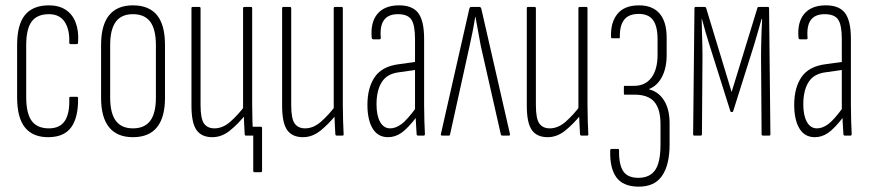

<svg xmlns="http://www.w3.org/2000/svg" viewBox="-20 -507 3257 718"><path d="M163 6Q104 7 74 -29.5Q44 -66 44 -143V-339Q44 -415 73.5 -451Q103 -487 163 -487Q200 -487 225.5 -470.5Q251 -454 263 -422.5Q275 -391 272 -349Q272 -342 267 -342H243Q241 -342 240 -343.5Q239 -345 239 -347Q241 -396 222 -425Q203 -454 163 -454Q119 -454 98.5 -426.5Q78 -399 78 -338V-144Q78 -83 98.5 -55Q119 -27 163 -27Q204 -27 222.5 -55Q241 -83 239 -139Q239 -145 243 -145H267Q272 -145 272 -140Q273 -69 247 -32Q221 5 163 6Z M477 6Q418 6 388 -31Q358 -68 358 -141V-339Q358 -413 388 -450Q418 -487 477 -487Q537 -487 567 -450.5Q597 -414 597 -339V-141Q597 -68 567 -31Q537 6 477 6ZM477 -27Q521 -27 542 -55.5Q563 -84 563 -142V-338Q563 -397 542 -425.5Q521 -454 477 -454Q434 -454 413 -425.5Q392 -397 392 -338V-142Q392 -84 413 -55.5Q434 -27 477 -27Z M931 137Q927 137 927 131V0H897L919 -33H955Q960 -33 960 -28V131Q960 137 955 137ZM774 6Q734 6 715 -20.5Q696 -47 696 -112V-476Q696 -481 700 -481H725Q730 -481 730 -476V-114Q730 -63 743 -45Q756 -27 782 -27Q813 -27 841.5 -52Q870 -77 897 -113L899 -79Q870 -43 839.5 -18.5Q809 6 774 6ZM900 0Q896 0 895 -5Q894 -28 892.5 -54.5Q891 -81 891 -95L889 -99V-476Q889 -481 894 -481H919Q923 -481 923 -476V-114Q923 -82 924 -55Q925 -28 926 -6Q927 0 922 0Z M1113 6Q1073 6 1054 -20.5Q1035 -47 1035 -112V-476Q1035 -481 1039 -481H1064Q1069 -481 1069 -476V-114Q1069 -63 1082 -45Q1095 -27 1121 -27Q1152 -27 1180.5 -52Q1209 -77 1236 -113L1238 -79Q1209 -43 1178.5 -18.5Q1148 6 1113 6ZM1239 0Q1235 0 1234 -5Q1233 -28 1231.5 -54.5Q1230 -81 1230 -95L1228 -99V-476Q1228 -481 1233 -481H1258Q1262 -481 1262 -476V-114Q1262 -82 1263 -55Q1264 -28 1265 -6Q1266 0 1261 0Z M1543 0Q1539 0 1538 -5Q1536 -30 1535 -55.5Q1534 -81 1534 -95L1532 -98V-361Q1532 -413 1518.5 -433.5Q1505 -454 1468 -454Q1432 -454 1416 -432Q1400 -410 1404 -365Q1404 -360 1399 -360H1376Q1371 -360 1370 -366Q1365 -423 1391 -454.5Q1417 -486 1469 -487Q1521 -488 1543.5 -459Q1566 -430 1566 -362V-114Q1566 -82 1567 -54.5Q1568 -27 1569 -6Q1569 0 1565 0ZM1431 6Q1393 6 1373.5 -26.5Q1354 -59 1354 -115Q1354 -179 1381.5 -219Q1409 -259 1472 -267L1537 -276V-246L1474 -237Q1428 -232 1408 -200.5Q1388 -169 1388 -117Q1388 -75 1401.5 -51Q1415 -27 1439 -27Q1460 -27 1481.5 -43Q1503 -59 1538 -107L1539 -71Q1505 -27 1481.5 -10.5Q1458 6 1431 6Z M1633 0Q1627 0 1629 -7L1735 -474Q1737 -481 1742 -481H1773Q1778 -481 1780 -474L1887 -6Q1888 0 1883 0H1859Q1854 0 1853 -4L1778 -335Q1773 -361 1768 -389.5Q1763 -418 1758 -444H1757Q1753 -417 1747.5 -389.5Q1742 -362 1736 -335L1663 -4Q1662 0 1659 0Z M2028 6Q1988 6 1969 -20.5Q1950 -47 1950 -112V-476Q1950 -481 1954 -481H1979Q1984 -481 1984 -476V-114Q1984 -63 1997 -45Q2010 -27 2036 -27Q2067 -27 2095.5 -52Q2124 -77 2151 -113L2153 -79Q2124 -43 2093.5 -18.5Q2063 6 2028 6ZM2154 0Q2150 0 2149 -5Q2148 -28 2146.5 -54.5Q2145 -81 2145 -95L2143 -99V-476Q2143 -481 2148 -481H2173Q2177 -481 2177 -476V-114Q2177 -82 2178 -55Q2179 -28 2180 -6Q2181 0 2176 0Z M2366 191Q2309 190 2284.5 155.5Q2260 121 2262 56Q2262 50 2266 50H2292Q2295 50 2295 55Q2294 108 2310.5 133Q2327 158 2367 158Q2410 158 2430 129Q2450 100 2450 34V-43Q2450 -99 2427 -126Q2404 -153 2353 -153H2316Q2314 -153 2313.5 -154.5Q2313 -156 2313 -158V-181Q2313 -184 2313.5 -185Q2314 -186 2316 -186H2351Q2393 -186 2416 -216.5Q2439 -247 2439 -302V-360Q2439 -409 2422 -432Q2405 -455 2369 -455Q2331 -455 2314 -433Q2297 -411 2298 -368Q2298 -366 2297.5 -365Q2297 -364 2295 -364H2269Q2265 -364 2265 -369Q2263 -423 2289 -455Q2315 -487 2370 -487Q2420 -487 2446.5 -456.5Q2473 -426 2473 -366V-301Q2473 -253 2455.5 -219.5Q2438 -186 2407 -174V-173Q2443 -164 2463.5 -131Q2484 -98 2484 -46V33Q2484 110 2455.5 151Q2427 192 2366 191Z M2576 0Q2572 0 2572 -5L2577 -476Q2577 -481 2581 -481H2615Q2620 -481 2621 -476L2716 -163L2812 -476Q2813 -481 2817 -481H2852Q2856 -481 2856 -476L2861 -5Q2861 0 2857 0H2833Q2828 0 2828 -5L2826 -299Q2826 -313 2826.5 -338.5Q2827 -364 2828 -391Q2829 -418 2830 -436H2828Q2820 -409 2813 -383.5Q2806 -358 2799 -336L2722 -92Q2721 -89 2720 -88.5Q2719 -88 2716 -88Q2715 -88 2713.5 -88.5Q2712 -89 2711 -92L2634 -336Q2627 -358 2619.5 -383.5Q2612 -409 2605 -436H2604Q2604 -418 2605 -391Q2606 -364 2606.5 -338.5Q2607 -313 2607 -299L2605 -5Q2605 0 2600 0Z M3139 0Q3135 0 3134 -5Q3132 -30 3131 -55.5Q3130 -81 3130 -95L3128 -98V-361Q3128 -413 3114.5 -433.5Q3101 -454 3064 -454Q3028 -454 3012 -432Q2996 -410 3000 -365Q3000 -360 2995 -360H2972Q2967 -360 2966 -366Q2961 -423 2987 -454.5Q3013 -486 3065 -487Q3117 -488 3139.5 -459Q3162 -430 3162 -362V-114Q3162 -82 3163 -54.5Q3164 -27 3165 -6Q3165 0 3161 0ZM3027 6Q2989 6 2969.5 -26.5Q2950 -59 2950 -115Q2950 -179 2977.5 -219Q3005 -259 3068 -267L3133 -276V-246L3070 -237Q3024 -232 3004 -200.5Q2984 -169 2984 -117Q2984 -75 2997.5 -51Q3011 -27 3035 -27Q3056 -27 3077.5 -43Q3099 -59 3134 -107L3135 -71Q3101 -27 3077.5 -10.5Q3054 6 3027 6Z"/></svg>

Font: Sofia Sans Extra Condensed ExtraLight
Style: Regular
Weight: 250
Designer: Botio Nikoltchev, Ani Petrova
Foundry: lettersoup
Version: Version 4.101